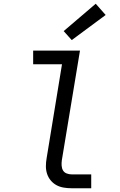

<svg xmlns="http://www.w3.org/2000/svg" viewBox="-20 -1005 640 1025"><path d="M363 0Q341 0 320 -3.5Q299 -7 281.5 -16.5Q264 -26 251 -41.5Q238 -57 231.5 -76.5Q225 -96 225 -117.5Q225 -139 229 -161L311 -662H157V-735H407L310 -149Q308 -135 309 -120.5Q310 -106 316.5 -95Q323 -84 336 -79Q349 -74 363 -74H467V0ZM363 -791 320 -839 491 -985 544 -925Z"/></svg>

Font: Iosevka SS04 Extended Oblique
Style: Regular
Weight: 400
Width: 7
Italic angle: -9°
Monospace: yes
Designer: Belleve Invis
Foundry: Belleve Invis
Version: Version 19.0.0; ttfautohint (v1.8.4)